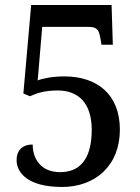

<svg xmlns="http://www.w3.org/2000/svg" viewBox="-20 -734 559 764"><path d="M227 10C358 10 457 -74 457 -218C457 -360 365 -430 236 -430C190 -430 150 -422 130 -414L148 -627H331C367 -627 373 -615 379 -584L384 -556H429L424 -714H104L73 -362L99 -351C124 -362 154 -374 210 -374C293 -374 345 -322 345 -218C345 -91 290 -49 219 -49C144 -49 110 -101 110 -159C70 -159 46 -136 46 -97C46 -48 89 10 227 10Z"/></svg>

Font: Noto Serif SemiCondensed Medium
Style: Regular
Weight: 500
Width: 4
Designer: Monotype Design Team
Foundry: Monotype Imaging Inc.
Version: Version 2.014